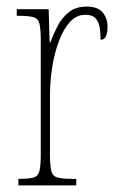

<svg xmlns="http://www.w3.org/2000/svg" viewBox="-20 -564 358 584"><path d="M36 0V-20H37Q68 -20 82 -24Q96 -28 100 -44Q104 -60 104 -96V-440Q104 -476 100 -492Q96 -508 81 -512Q66 -516 34 -516H31V-536H128L131 -435H133Q142 -459 155 -484.5Q168 -510 189.5 -527Q211 -544 243 -544Q277 -544 292 -526.5Q307 -509 307 -483Q307 -466 302.5 -454.5Q298 -443 286 -443Q286 -462 283.5 -479Q281 -496 271.5 -507.5Q262 -519 239 -519Q212 -519 192 -496.5Q172 -474 158.5 -437Q145 -400 138.5 -357.5Q132 -315 132 -274V-96Q132 -60 136 -44Q140 -28 155 -24Q170 -20 201 -20H212V0Z"/></svg>

Font: Noto Serif Tamil ExtraCondensed Thin
Style: Regular
Weight: 100
Width: 2
Designer: Indian Type Foundry, Tom Grace, and the Monotype Design Team
Foundry: Monotype Imaging Inc.
Version: Version 2.004; ttfautohint (v1.8.4.7-5d5b)